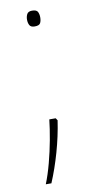

<svg xmlns="http://www.w3.org/2000/svg" viewBox="-80 -578 366 743"><g transform="rotate(-10 103.0 -206.5)"><path d="M102 -480Q87 -480 82 -489Q77 -498 77 -511Q77 -523 82 -532.5Q87 -542 102 -542Q120 -542 124.5 -532.5Q129 -523 129 -511Q129 -498 124.5 -489Q120 -480 102 -480ZM120 -116 126 -107Q117 -46 99.5 15.5Q82 77 60 129H38Q52 94 63.5 50.5Q75 7 83 -36.5Q91 -80 95 -116Z"/></g></svg>

Font: Noto Sans Tamil Condensed Thin
Style: Regular
Weight: 100
Width: 3
Designer: Jelle Bosma - Monotype Design Team
Foundry: Monotype Imaging Inc.
Version: Version 2.004; ttfautohint (v1.8.4.7-5d5b)